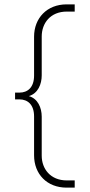

<svg xmlns="http://www.w3.org/2000/svg" viewBox="-20 -690 411 879"><path d="M285 169H322V136H286C210 136 171 82 171 23V-156C171 -197 153 -239 112 -250C154 -262 171 -305 171 -345V-523C171 -583 210 -637 286 -637H322V-670H285C195 -670 136 -607 136 -522V-344C136 -290 107 -266 69 -266H49V-235H69C107 -235 136 -211 136 -157V21C136 107 195 169 285 169Z"/></svg>

Font: LT Wave Text Thin
Style: Regular
Weight: 100
Designer: Daniel Lyons
Version: Version 2.5 (Glyphs App)